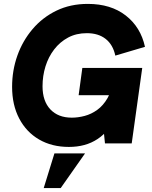

<svg xmlns="http://www.w3.org/2000/svg" viewBox="-20 -735 778 984"><path d="M333 18Q246 18 180.5 -20Q115 -58 78.5 -127.5Q42 -197 42 -290Q42 -374 69 -450Q96 -526 147 -586Q198 -646 269.5 -680.5Q341 -715 430 -715Q548 -715 624.5 -655.5Q701 -596 723 -495L571 -450Q559 -506 521.5 -535.5Q484 -565 425 -565Q371 -565 329 -542.5Q287 -520 257.5 -481.5Q228 -443 213 -394.5Q198 -346 198 -293Q198 -217 238 -174.5Q278 -132 348 -132Q380 -132 414 -141Q448 -150 478.5 -172Q509 -194 531 -232Q553 -270 561 -328L565 -357L584 -247H383L402 -387H709L655 0H518L508 -98L534 -72Q511 -43 480 -22.5Q449 -2 412.5 8Q376 18 333 18ZM204 229 259 51H416L291 229Z"/></svg>

Font: Hanken Grotesk Black
Style: Italic
Weight: 900
Italic angle: -8°
Designer: Alfredo Marco Pradil
Foundry: Hanken Design Co.
Version: Version 3.013